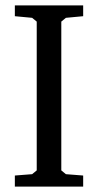

<svg xmlns="http://www.w3.org/2000/svg" viewBox="-20 -691 364 711"><path d="M35 0V-41L99 -46L116 -60V-611L99 -625L35 -631V-671H288V-631L224 -625L207 -611V-60L224 -46L288 -41V0Z"/></svg>

Font: Khartiya
Style: Regular
Weight: 500
Version: Version 1.0.1